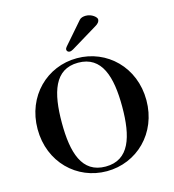

<svg xmlns="http://www.w3.org/2000/svg" viewBox="-136 -1065 1082 1195"><g transform="rotate(-15 405.0 -467.5)"><path d="M355 -779C355 -770 363 -762 374 -762C381 -762 390 -766 397 -770L567 -873C583 -882 596 -894 596 -911C596 -924 566 -952 527 -952C511 -952 494 -948 485 -937L364 -798C360 -793 355 -787 355 -779ZM55 -347C55 -134 212 17 405 17C598 17 756 -134 756 -347C756 -560 598 -711 405 -711C212 -711 55 -560 55 -347ZM211 -347C211 -540 252 -682 405 -682C558 -682 600 -540 600 -347C600 -154 558 -13 405 -13C252 -13 211 -154 211 -347Z"/></g></svg>

Font: Monomakh Unicode
Style: Regular
Weight: 400
Version: Version 1.2